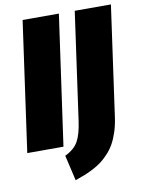

<svg xmlns="http://www.w3.org/2000/svg" viewBox="-105 -762 762 1013"><g transform="rotate(-10 275.5 -255.5)"><path d="M282.2 -695.8 184.1 0H-9.8L87.9 -695.8ZM561 -695.8 478 -104Q472.2 -63 460.7 -28.1Q449.2 6.8 434.8 32.5Q420.4 58.1 399.9 80.1Q379.4 102.1 360.1 116.7Q340.8 131.3 314.5 145Q288.1 158.7 266.8 167Q245.6 175.3 216.8 185.1L185.1 48.8Q234.9 24.9 255.6 -11.7Q276.4 -48.3 286.1 -118.2L367.2 -695.8Z"/></g></svg>

Font: Fira Sans Compressed Heavy
Style: Italic
Weight: 900
Width: 3
Italic angle: -8°
Designer: Carrois Corporate & Edenspiekermann AG
Foundry: Carrois Corporate GbR & Edenspiekermann AG
Version: Version 4.203;PS 004.203;hotconv 1.0.88;makeotf.lib2.5.64775